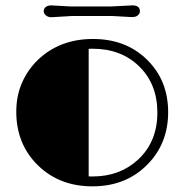

<svg xmlns="http://www.w3.org/2000/svg" viewBox="-20 -673 676 703"><path d="M39.6 -263.7Q39.6 -322.3 60.8 -370.4Q82 -418.5 119.1 -454.1Q199.2 -530.3 320.3 -530.3Q443.8 -530.3 521.5 -451.2Q595.7 -376.5 595.7 -262.2Q595.7 -147.5 519.5 -70.3Q440.9 9.3 318.4 9.3Q198.7 9.3 120.1 -66.4Q39.6 -144.5 39.6 -263.7ZM304.7 -27.3Q308.6 -26.9 312.5 -26.9H319.3Q418 -26.9 484.9 -87.9Q556.2 -153.8 556.2 -260.7Q556.2 -365.2 489.3 -430.2Q423.3 -494.6 318.8 -494.6H311.5Q308.1 -494.6 304.7 -494.1ZM241.2 -614.3 168 -609.9Q156.2 -609.9 148.2 -616.5Q140.1 -623 140.1 -632.3Q140.1 -641.6 147.7 -647.5Q155.3 -653.3 168 -653.3Q168 -653.3 237.3 -649.4H387.2L464.8 -653.3Q492.2 -653.3 492.2 -631.8Q492.2 -623 484.6 -616.7Q477.1 -610.4 462.9 -610.4L393.1 -614.3Z"/></svg>

Font: Limelight
Style: Regular
Weight: 400
Designer: Nicole Fally
Foundry: Nicole Fally
Version: Version 1.002